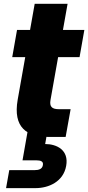

<svg xmlns="http://www.w3.org/2000/svg" viewBox="-20 -714 460 1001"><path d="M72.2 -194.2C46.9 -48.9 119.4 0 235.4 0H322.2L348.2 -144.7H287.2C249.2 -144.7 237.8 -159 243.2 -192.1L332.4 -694.3H160.9ZM394.8 -416.3 419.8 -557.9H68.8L43.8 -416.3ZM236.7 -84.8H133.7L97.4 121.8H168.2C193.2 121.8 207.4 127.8 203.5 147.2C200.1 166.6 183.9 173.1 158.9 173.1H28.3L11.6 266.8H165.2C234.1 266.8 310.3 233.2 325 150.9C340.1 68.2 275.8 36.9 215.5 36.9Z"/></svg>

Font: Poppins Devanagari Thin
Style: Italic
Weight: 100
Italic angle: -10°
Designer: Ninad Kale (Devanagari), Jonny Pinhorn (Latin)
Foundry: Indian Type Foundry
Version: 4.005